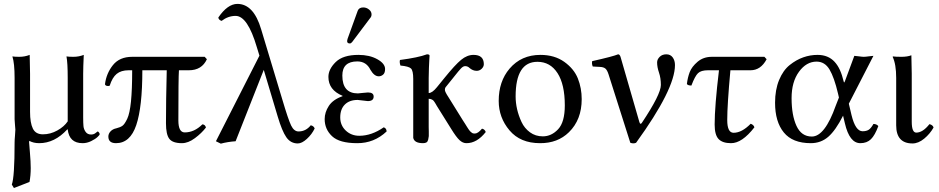

<svg xmlns="http://www.w3.org/2000/svg" viewBox="-20 -718 4772 976"><path d="M321.8 -60.1Q257.8 9.8 179.2 9.8Q150.4 9.8 128.9 -2Q128.9 -2 128.4 0.5Q127.9 2.9 127.9 4.9Q127.9 9.8 132.1 57.4Q136.2 105 136.2 136.2Q136.2 175.3 129.9 207L50.8 237.8L40 220.2Q54.2 183.1 54.2 6.8Q54.2 -7.3 56.2 -28.1Q58.1 -48.8 58.1 -59.1Q58.1 -64 56.2 -83Q54.2 -102.1 54.2 -111.8V-321.8Q54.2 -396 43 -431.2Q55.2 -429.2 78.1 -429.2Q106 -429.2 130.9 -439Q132.8 -375 132.8 -342.8V-148.9Q132.8 -93.8 147 -64.5Q161.1 -35.2 198.2 -35.2Q236.3 -35.2 271.2 -54.7Q306.2 -74.2 324.2 -101.1V-321.8Q324.2 -398.9 317.9 -431.2Q330.1 -429.2 353 -429.2Q380.9 -429.2 405.8 -439Q402.8 -375 402.8 -342.8V-121.1Q402.8 -92.3 404.3 -76.7Q405.8 -61 415.3 -47.6Q424.8 -34.2 442.9 -34.2Q457 -34.2 466.1 -42Q475.1 -49.8 476.1 -49.8Q479 -49.8 482.9 -44.9Q486.8 -40 486.8 -35.2Q486.8 -32.2 475.8 -21.7Q464.8 -11.2 443.4 -0.7Q421.9 9.8 399.9 9.8Q332 9.8 324.2 -60.1Z M1020.5 -429.2 1031.7 -417Q1005.9 -360.8 939.9 -360.8H889.6Q886.7 -324.7 886.7 -106Q886.7 -44.9 918.9 -44.9Q967.8 -44.9 1008.8 -85.9Q1022.9 -85 1026.9 -69.8Q1004.9 -41 970.7 -15.6Q936.5 9.8 904.8 9.8Q857.9 9.8 840.8 -12.2Q823.7 -34.2 823.7 -91.8Q823.7 -208 827.6 -360.8H703.6Q703.6 -173.8 672.6 -82Q641.6 9.8 569.8 9.8Q530.8 9.8 530.8 -23.9Q530.8 -38.1 541.7 -50Q552.7 -62 571.8 -65.9Q591.8 -70.8 602.8 -78.9Q613.8 -86.9 626.7 -114Q639.6 -141.1 645.8 -202.1Q651.9 -263.2 651.9 -360.8H633.8Q595.7 -360.8 573.2 -342.5Q550.8 -324.2 537.6 -282.2Q529.8 -279.3 522.2 -281.7Q514.6 -284.2 513.7 -290Q520.5 -345.2 554.2 -387.2Q587.9 -429.2 651.9 -429.2Z M1579.6 -64.9Q1565.4 -35.2 1540 -12Q1514.6 11.2 1493.7 11.2Q1457.5 11.2 1435.5 -20.3Q1413.6 -51.8 1391.6 -126L1320.8 -362.8L1177.7 0Q1137.2 2.9 1102.5 12.2L1077.6 0L1298.8 -435.1L1285.6 -478Q1238.8 -637.2 1177.7 -637.2Q1139.6 -637.2 1106.4 -611.8Q1091.3 -616.7 1089.8 -628.9Q1136.7 -697.8 1186.5 -698.2Q1269.5 -698.2 1307.6 -568.8L1414.6 -213.9Q1445.3 -109.9 1460 -79.8Q1474.6 -49.8 1497.6 -49.8Q1534.7 -49.8 1559.6 -81.1Q1574.7 -78.1 1579.6 -64.9Z M1826.7 -680.2Q1842.8 -680.2 1855.7 -669.7Q1868.7 -659.2 1868.7 -645Q1868.7 -633.8 1862.3 -627L1770.5 -504.9Q1764.6 -497.1 1758.3 -497.1Q1744.1 -497.1 1744.6 -509.8Q1744.6 -513.7 1746.6 -520L1798.3 -663.1Q1804.7 -680.2 1826.7 -680.2ZM1709.5 -121.1Q1709.5 -81.1 1737.5 -54.4Q1765.6 -27.8 1806.6 -27.8Q1868.7 -27.8 1930.7 -70.8Q1944.8 -65.9 1945.3 -49.8Q1881.3 10.3 1795.4 9.8Q1705.6 9.8 1668 -25.6Q1630.4 -61 1630.4 -112.8Q1630.4 -147 1651.4 -179.4Q1672.4 -211.9 1721.2 -229V-231Q1649.4 -260.7 1649.4 -327.1Q1649.4 -366.2 1686.5 -402.6Q1723.6 -439 1802.2 -439Q1858.4 -439 1897.9 -417Q1937.5 -395 1937.5 -367.2Q1937.5 -347.2 1927.5 -338.6Q1917.5 -330.1 1905.3 -330.1Q1882.3 -330.1 1863.3 -362.8Q1842.3 -405.8 1796.4 -405.8Q1720.2 -405.8 1720.2 -334Q1720.2 -243.2 1799.3 -243.2L1823.2 -245.6Q1847.2 -248 1850.6 -248Q1879.4 -248 1879.4 -227.1Q1879.4 -204.1 1849.6 -204.1Q1845.7 -204.1 1824.5 -207Q1803.2 -210 1798.3 -210Q1756.3 -210 1732.9 -186.5Q1709.5 -163.1 1709.5 -121.1Z M2080.6 -316.9Q2080.6 -358.9 2069.1 -369.9Q2057.6 -380.9 2015.6 -384.8Q2009.8 -401.9 2013.2 -413.1Q2106 -425.3 2150.4 -441.9Q2163.6 -441.9 2163.6 -435.1Q2163.1 -427.7 2162.4 -415.8Q2161.6 -403.8 2160.4 -373.5Q2159.2 -343.3 2159.2 -321.3V-245.1Q2177.2 -245.1 2201.2 -274.9L2239.3 -321.8Q2293.5 -388.7 2324 -413.8Q2354.5 -439 2387.2 -439Q2439 -439 2439.5 -392.1Q2439.5 -378.9 2428.5 -368.4Q2417.5 -357.9 2403.3 -357.9Q2383.3 -357.9 2366.2 -373Q2357.4 -381.8 2344.2 -381.8Q2334.5 -381.8 2323.5 -370.4Q2312.5 -358.9 2288.6 -328.6Q2282.2 -320.8 2279.3 -316.9L2244.6 -273.9Q2241.7 -270 2241.5 -261Q2241.2 -252 2260.3 -223.1L2332.5 -106.9Q2337.4 -100.1 2344 -89.1Q2350.6 -78.1 2354 -73Q2357.4 -67.9 2361.8 -61Q2366.2 -54.2 2369.4 -51Q2372.6 -47.9 2377 -44.4Q2381.3 -41 2384.8 -40Q2388.2 -39.1 2393.6 -39.1Q2409.7 -39.1 2430.2 -64Q2444.3 -61 2449.2 -46.9Q2404.3 10.3 2350.6 9.8Q2332.5 9.8 2315.9 -5.6Q2299.3 -21 2273.4 -63L2200.2 -180.2Q2199.2 -182.1 2195.8 -188Q2192.4 -193.8 2190.9 -196Q2189.5 -198.2 2186.5 -202.6Q2183.6 -207 2181.4 -208.5Q2179.2 -210 2175.8 -211.9Q2172.4 -213.9 2168.5 -214.8Q2164.6 -215.8 2159.2 -215.8V-71.8Q2159.2 -66.9 2159.7 -50Q2160.2 -33.2 2159.7 -26.1Q2159.2 -19 2156.7 -8.5Q2154.3 2 2147.9 5.9Q2141.6 9.8 2130.4 9.8Q2086.4 9.8 2080.6 -17.1V-71.8Z M2515.1 -205.1Q2515.1 -304.2 2570.3 -369.1Q2629.9 -439 2727.1 -439Q2798.8 -439 2848.4 -403.6Q2897.9 -368.2 2917.5 -319.1Q2937 -270 2937 -213.9Q2937 -109.4 2872.1 -45.9Q2814.9 10.3 2725.1 9.8Q2625 9.8 2570.1 -55.2Q2515.1 -120.1 2515.1 -205.1ZM2711.9 -403.8Q2601.1 -403.8 2601.1 -228Q2601.1 -195.8 2608.6 -162.8Q2616.2 -129.9 2631.1 -97.9Q2646 -65.9 2674.1 -45.4Q2702.1 -24.9 2739.3 -24.9Q2783.2 -24.9 2817.1 -61Q2851.1 -97.2 2851.1 -182.1Q2851.1 -289.1 2814 -346.4Q2776.9 -403.8 2711.9 -403.8Z M3073.2 -340.8Q3066.4 -361.8 3057.4 -369.4Q3048.3 -377 3030.3 -377.9L2993.2 -379.9Q2987.3 -393.1 2990.2 -407.2Q3097.2 -431.2 3122.1 -441.9Q3129.9 -441.9 3134.3 -429.2L3230 -98.1Q3234.9 -81.5 3243.2 -94.2Q3339.4 -238.3 3339.4 -286.1Q3339.4 -321.3 3329.8 -349.1Q3320.3 -377 3320.3 -400.9Q3320.3 -416 3333.3 -429Q3346.2 -441.9 3367.2 -441.9Q3388.2 -441.9 3399.7 -426Q3411.1 -410.2 3411.1 -387.2Q3411.1 -265.1 3213.4 7.8Q3200.2 13.7 3184.1 7.8Z M3598.6 -429.2H3865.7L3877 -417Q3847.2 -360.8 3794.9 -360.8H3692.9Q3676.8 -185.1 3676.8 -107.9Q3676.8 -43 3709 -43Q3751 -43 3795.9 -88.9Q3811 -84 3814.9 -70.8Q3752 10.3 3695.8 9.8Q3652.8 9.8 3632.8 -11.2Q3612.8 -32.2 3612.8 -85Q3612.8 -177.7 3634.8 -360.8H3578.6Q3543.5 -360.8 3528.1 -345.9Q3512.7 -331.1 3494.6 -283.2Q3476.6 -283.2 3471.7 -291Q3475.6 -324.2 3486.1 -351.6Q3496.6 -378.9 3526.1 -404.1Q3555.7 -429.2 3598.6 -429.2Z M4294.9 -190.9 4308.6 -132.8Q4328.6 -50.8 4364.7 -50.8Q4383.8 -50.8 4395.8 -58.3Q4407.7 -65.9 4419.9 -87.9Q4436 -87.9 4444.8 -77.1Q4427.7 -30.3 4407.2 -10.3Q4386.7 9.8 4353.5 9.8Q4298.3 9.8 4274.9 -90.8L4265.6 -129.9Q4227.5 -54.7 4190.2 -22.5Q4152.8 9.8 4101.6 9.8Q4008.8 9.8 3964.4 -44.7Q3919.9 -99.1 3919.9 -195.8Q3919.9 -261.7 3940.4 -311.3Q3960.9 -360.8 3994.4 -387.5Q4027.8 -414.1 4063.2 -426.5Q4098.6 -439 4135.7 -439Q4163.1 -439 4184.6 -430.2Q4206.1 -421.4 4222.2 -404.1Q4238.3 -386.7 4249.5 -362.1Q4260.7 -337.4 4268.6 -304.2Q4271 -294.4 4273.9 -302.7Q4274.4 -303.7 4275.4 -306.2L4322.8 -434.1Q4329.6 -434.1 4346.2 -431.6Q4362.8 -429.2 4370.8 -429.2Q4378.9 -429.2 4396.2 -431.6Q4413.6 -434.1 4419.9 -434.1ZM4244.6 -222.2 4239.7 -243.2Q4220.7 -324.2 4196.8 -364.5Q4172.9 -404.8 4130.9 -404.8Q4079.1 -404.8 4041.5 -353.3Q4003.9 -301.8 4003.9 -219.2Q4003.9 -132.3 4028.8 -78.1Q4053.7 -23.9 4106.9 -23.9Q4172.9 -23.9 4228.5 -181.2Z M4535.6 -321.8Q4535.6 -391.6 4517.6 -429.2L4519.5 -431.2Q4531.7 -429.2 4562.5 -429.2Q4592.3 -429.2 4612.8 -437Q4614.7 -375 4614.7 -342.8V-99.1Q4614.7 -43.9 4637.7 -43.9Q4670.9 -43.9 4704.6 -86.9Q4721.7 -83 4725.6 -69.8Q4707.5 -37.6 4678 -13.2Q4648.4 11.2 4618.7 11.2Q4535.6 11.2 4535.6 -81.1Z"/></svg>

Font: Linux Libertine Capitals
Style: Small Caps
Weight: 400
Designer: Philipp H. Poll
Foundry: Philipp H. Poll
Version: Version 5.1.3